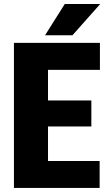

<svg xmlns="http://www.w3.org/2000/svg" viewBox="-20 -921 528 941"><path d="M468.3 -131.8V0H157.2V-131.8ZM215.3 -710.9V0H48.3V-710.9ZM427.7 -428.7V-301.3H157.2V-428.7ZM469.7 -710.9V-578.6H157.2V-710.9ZM200.7 -748 297.4 -901.4H471.2L335 -748Z"/></svg>

Font: Roboto Condensed Black
Style: Regular
Weight: 900
Designer: Christian Robertson
Foundry: Google
Version: Version 3.008; 2023